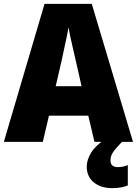

<svg xmlns="http://www.w3.org/2000/svg" viewBox="-20 -736 710 996"><path d="M470 0 438 -136H234L202 0H0L211 -716H456L670 0ZM373 -422Q368 -444 360.5 -476Q353 -508 346 -540Q339 -572 336 -595Q332 -573 325.5 -542Q319 -511 312 -479.5Q305 -448 300 -423L269 -289H403ZM553 96Q553 131 592 131Q605 131 619.5 128Q634 125 643 120V226Q629 232 608.5 236Q588 240 562 240Q503 240 466.5 210Q430 180 430 128Q430 94 452 57Q474 20 535 -22L613 0Q580 33 566.5 53.5Q553 74 553 96Z"/></svg>

Font: Noto Sans Gurmukhi SemiCondensed Black
Style: Regular
Weight: 900
Width: 4
Designer: Jelle Bosma - Monotype Design Team
Foundry: Monotype Imaging Inc.
Version: Version 2.004; ttfautohint (v1.8.4.7-5d5b)